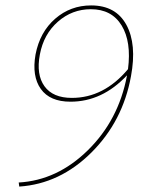

<svg xmlns="http://www.w3.org/2000/svg" viewBox="-20 -683 535 708"><path d="M316 -663Q407 -663 446 -591.5Q485 -520 463 -402Q433 -236 317 -120.5Q201 -5 51 5L49 -10Q191 -18 304 -129Q417 -240 448 -403V-405Q357 -308 240 -308Q164 -308 130.5 -355Q97 -402 111 -482Q127 -565 183.5 -614Q240 -663 316 -663ZM245 -322Q363 -322 452 -428Q465 -529 428.5 -589Q392 -649 315 -649Q246 -649 193.5 -603Q141 -557 127 -482Q113 -408 144 -365Q175 -322 245 -322Z"/></svg>

Font: EauTestInfant Thin
Style: Italic
Weight: 250
Italic angle: -12°
Designer: Christian Thalmann (Catharsis Fonts)
Version: Version 0.001;PS 000.001;hotconv 1.0.88;makeotf.lib2.5.64775